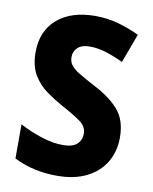

<svg xmlns="http://www.w3.org/2000/svg" viewBox="-83 -786 683 859"><g transform="rotate(10 258.5 -357.0)"><path d="M483 -207Q483 -144 454 -95Q425 -46 369.5 -18Q314 10 234 10Q126 10 39 -34V-189Q89 -163 140 -146.5Q191 -130 237 -130Q281 -130 301 -148.5Q321 -167 321 -196Q321 -228 291 -250Q261 -272 203 -303Q165 -324 129 -350Q93 -376 69 -416Q45 -456 45 -518Q45 -615 108.5 -669.5Q172 -724 281 -724Q335 -724 384 -710.5Q433 -697 482 -674L433 -542Q388 -563 351.5 -574Q315 -585 280 -585Q244 -585 225.5 -568Q207 -551 207 -525Q207 -503 219 -487.5Q231 -472 257.5 -456Q284 -440 327 -417Q402 -379 442.5 -332.5Q483 -286 483 -207Z"/></g></svg>

Font: Noto Sans Sinhala SemiCondensed ExtraBold
Style: Regular
Weight: 800
Width: 4
Designer: Jelle Bosma - Monotype Design Team
Foundry: Monotype Imaging Inc.
Version: Version 2.006; ttfautohint (v1.8.4.7-5d5b)